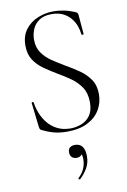

<svg xmlns="http://www.w3.org/2000/svg" viewBox="-99 -694 682 1029"><g transform="rotate(-10 242.5 -180.0)"><path d="M138 -504Q138 -462 158.5 -432.5Q179 -403 211.5 -381Q244 -359 280 -338Q317 -317 351 -293.5Q385 -270 407.5 -237.5Q430 -205 430 -157Q430 -111 407.5 -72.5Q385 -34 340 -11Q295 12 227 12Q205 12 183.5 9Q162 6 139.5 -1.5Q117 -9 91 -22Q86 -25 84.5 -29.5Q83 -34 82 -41L67 -171Q66 -176 71.5 -176.5Q77 -177 78 -173Q82 -143 94 -113Q106 -83 126.5 -58Q147 -33 177.5 -17.5Q208 -2 249 -2Q280 -2 309 -13.5Q338 -25 356.5 -51Q375 -77 375 -122Q375 -171 353.5 -203.5Q332 -236 299 -259.5Q266 -283 229 -304Q194 -325 161 -348Q128 -371 107.5 -402.5Q87 -434 87 -481Q87 -533 113 -567.5Q139 -602 180.5 -619Q222 -636 267 -636Q293 -636 321.5 -630.5Q350 -625 381 -612Q389 -609 392.5 -604.5Q396 -600 396 -595L405 -489Q405 -485 399.5 -485Q394 -485 393 -489Q391 -511 382.5 -534.5Q374 -558 357.5 -578Q341 -598 315.5 -610.5Q290 -623 254 -623Q211 -623 185.5 -605Q160 -587 149 -560Q138 -533 138 -504ZM252 275Q248 277 244.5 273.5Q241 270 244 268Q267 246 277 222Q287 198 287 173Q287 151 281.5 143Q276 135 268 130L284 127Q287 143 277.5 151Q268 159 254 159Q237 159 227.5 149.5Q218 140 218 124Q218 104 229 96.5Q240 89 256 89Q282 89 295.5 107Q309 125 309 160Q309 194 294 221.5Q279 249 252 275Z"/></g></svg>

Font: Cormorant Garamond Light Light
Style: Regular
Weight: 300
Version: Version 4.001